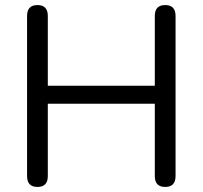

<svg xmlns="http://www.w3.org/2000/svg" viewBox="-20 -732 801 759"><path d="M87 -36V-669Q87 -712 128 -712Q169 -712 169 -669V-393H592V-669Q592 -712 633 -712Q674 -712 674 -669V-36Q674 7 633 7Q592 7 592 -36V-322H169V-36Q169 7 128 7Q87 7 87 -36Z"/></svg>

Font: Nunito
Style: Regular
Weight: 400
Designer: Vernon Adams
Foundry: Vernon Adams
Version: Version 3.602